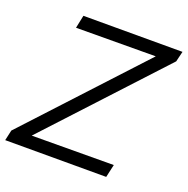

<svg xmlns="http://www.w3.org/2000/svg" viewBox="-142 -818 916 936"><g transform="rotate(20 315.5 -350.0)"><path d="M-17 0 -5 -54 533 -635 120 -633 134 -700H648L635 -646L97 -65L522 -67L507 0Z"/></g></svg>

Font: Red Hat Text
Style: Italic
Weight: 400
Italic angle: -12°
Designer: Pentagram, MCKL
Foundry: Pentagram, MCKL
Version: Version 1.023